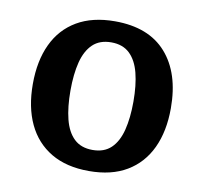

<svg xmlns="http://www.w3.org/2000/svg" viewBox="-64 -575 696 656"><g transform="rotate(10 284.0 -246.5)"><path d="M284.3 13.2Q206.4 13.2 152.8 -18.5Q99.3 -50.3 71.9 -108.4Q44.5 -166.5 44.5 -246.6Q44.5 -327.1 71.9 -385.2Q99.3 -443.4 152.8 -474.8Q206.4 -506.2 284.3 -506.2Q401.5 -506.2 462.4 -437.3Q523.4 -368.4 523.4 -246.6Q523.4 -166.5 496 -108.2Q468.5 -49.9 415.5 -18.4Q362.5 13.2 284.3 13.2ZM284.3 -59.9Q324.3 -59.9 348.3 -82.9Q372.3 -105.9 382.9 -148Q393.5 -190 393.5 -246.6Q393.5 -303.6 382.9 -345.4Q372.3 -387.1 348.3 -410.1Q324.3 -433.1 284.3 -433.1Q244.3 -433.1 220.3 -410.3Q196.3 -387.5 185.6 -345.7Q175 -304 175 -246.6Q175 -189.6 185.6 -147.6Q196.3 -105.5 220.3 -82.7Q244.3 -59.9 284.3 -59.9Z"/></g></svg>

Font: Andada Pro
Style: Regular
Weight: 400
Designer: Carolina Giovagnoli
Foundry: Huerta Tipografica
Version: Version 3.003